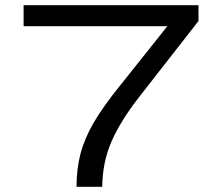

<svg xmlns="http://www.w3.org/2000/svg" viewBox="-20 -720 858 740"><path d="M275 0Q275 -68 290 -126.5Q305 -185 341 -247Q377 -309 441 -388L625 -619H71V-700H745V-639L517 -347Q445 -255 410 -175Q375 -95 374 0Z"/></svg>

Font: Georama Extended
Style: Regular
Weight: 400
Width: 7
Designer: Jean-Baptiste Levee
Foundry: Production Type
Version: Version 1.000